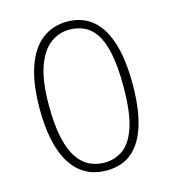

<svg xmlns="http://www.w3.org/2000/svg" viewBox="-109 -811 820 910"><g transform="rotate(-15 301.5 -356.0)"><path d="M303.2 9.8Q226.6 9.8 174.8 -32.7Q123 -75.2 96.9 -156.5Q70.8 -237.8 70.8 -354Q70.8 -478.5 99.4 -559.8Q127.9 -641.1 180.2 -680.9Q232.4 -720.7 303.2 -720.7Q373.5 -720.7 423.6 -681.2Q473.6 -641.6 500.2 -560.3Q526.9 -479 526.9 -354Q526.9 -237.8 502.7 -156.5Q478.5 -75.2 429.2 -32.7Q379.9 9.8 303.2 9.8ZM303.2 -28.8Q353.5 -28.8 394 -57.4Q434.6 -85.9 458.3 -157Q481.9 -228 481.9 -356Q481.9 -455.1 468.3 -518.6Q454.6 -582 430.2 -617.4Q405.8 -652.8 373.3 -667Q340.8 -681.2 303.2 -681.2Q252.4 -681.2 210.2 -650.1Q168 -619.1 142.6 -548.8Q117.2 -478.5 117.2 -360.8Q117.2 -262.7 131.8 -198.2Q146.5 -133.8 172.1 -96.7Q197.8 -59.6 231.4 -44.2Q265.1 -28.8 303.2 -28.8Z"/></g></svg>

Font: Comme Thin
Style: Regular
Weight: 250
Version: Version 1.000;gftools[0.9.27]